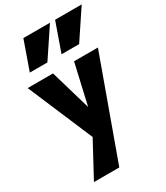

<svg xmlns="http://www.w3.org/2000/svg" viewBox="-240 -811 1038 1200"><g transform="rotate(-30 279.0 -211.0)"><path d="M225 93 4 -427H187L288 -82ZM339 -427H511L252 289H69L253 -52ZM64 -504 137 -711H329L191 -504ZM293 -504 366 -711H558L420 -504Z"/></g></svg>

Font: Ysabeau Office Black
Style: Regular
Weight: 900
Designer: Christian Thalmann (Catharsis Fonts)
Version: Version 2.001;gftools[0.9.30]; featfreeze: tnum,lnum,ss02